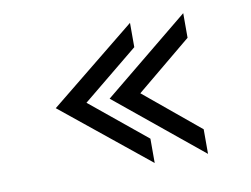

<svg xmlns="http://www.w3.org/2000/svg" viewBox="-60 -608 855 653"><g transform="rotate(-10 367.5 -282.0)"><path d="M609 -39V-124L418 -282L609 -440V-525L312 -282ZM425 -40V-124L232 -282L425 -440V-524L126 -282Z"/></g></svg>

Font: Charger Monospace
Style: Regular
Weight: 400
Designer: Jasper
Foundry: Cannot Into Space Fonts
Version: Version 0.980